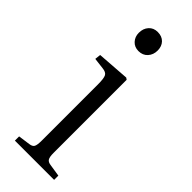

<svg xmlns="http://www.w3.org/2000/svg" viewBox="-245 -770 799 799"><g transform="rotate(45 155.0 -370.0)"><path d="M147 -627Q123.5 -627 108.9 -642.8Q94.2 -658.7 94.2 -682.1Q94.2 -707.5 108.9 -723.9Q123.5 -740.2 147.9 -740.2Q172.9 -740.2 187.5 -725.1Q202.1 -710 202.1 -685.1Q202.1 -660.2 187 -643.6Q171.9 -627 147 -627ZM46.9 0V-24.9L99.1 -32.2Q115.7 -34.2 120.8 -43.5Q126 -52.7 126 -80.1V-409.2Q126 -445.3 119.6 -457.3Q113.3 -469.2 91.8 -471.2L43 -477.1L45.9 -502.9L189 -513.2L196.8 -507.8V-77.1Q196.8 -54.2 202.4 -44.7Q208 -35.2 224.1 -33.2L277.8 -24.9V0Z"/></g></svg>

Font: Literata Light
Style: Regular
Weight: 300
Designer: Latin by Veronika Burian and Jose Scaglione. Greek by Irene Vlachou. Cyrillic by Vera Evstafieva.
Foundry: TypeTogether
Version: Version 3.021